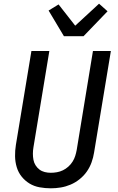

<svg xmlns="http://www.w3.org/2000/svg" viewBox="-20 -1011 640 1039"><path d="M255 8Q224 8 194 2.5Q164 -3 139.5 -18Q115 -33 97 -55.5Q79 -78 70.5 -106.5Q62 -135 61.5 -165.5Q61 -196 66 -227L150 -735H247L161 -214Q158 -196 158 -179Q158 -162 161 -146Q164 -130 172.5 -116.5Q181 -103 193.5 -93.5Q206 -84 222 -80Q238 -76 255 -76Q271 -76 288 -79Q305 -82 320.5 -89.5Q336 -97 349.5 -109Q363 -121 372.5 -136Q382 -151 387 -167Q392 -183 395 -199L483 -735H580L489 -185Q485 -159 475.5 -132.5Q466 -106 450 -83Q434 -60 411 -41.5Q388 -23 362 -12Q336 -1 309 3.5Q282 8 255 8ZM326 -815 243 -954 297 -987 387 -872 516 -991 562 -950 432 -815Z"/></svg>

Font: Iosevka Aile Medium
Style: Italic
Weight: 500
Italic angle: -9°
Designer: Belleve Invis
Foundry: Belleve Invis
Version: Version 31.1.0; ttfautohint (v1.8.4)